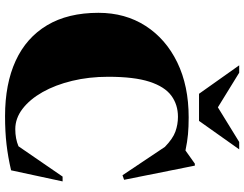

<svg xmlns="http://www.w3.org/2000/svg" viewBox="-126 -850 990 779"><g transform="rotate(90 369.5 -460.0)"><path d="M503.5 -26.5Q542 -26.5 573 -39.5L696 -218.5H715.5L670.5 -9.5Q617 3 565.5 9Q514 15 450.5 15Q320 15 226.2 -28Q132.5 -71 82 -155.5Q31.5 -240 31.5 -364Q31.5 -472.5 84.5 -555Q137.5 -637.5 232.8 -683.8Q328 -730 455.5 -730Q494.5 -730 524.5 -727.2Q554.5 -724.5 590 -717L643.5 -755H651.5L709 -468L690.5 -461.5L575.5 -633.5Q542 -666 513.2 -676.2Q484.5 -686.5 453.5 -686.5Q404 -686.5 367.5 -659.5Q331 -632.5 311 -570.8Q291 -509 291 -403.5Q291 -325.5 307.5 -257.2Q324 -189 353.2 -137.2Q382.5 -85.5 421 -56Q459.5 -26.5 503.5 -26.5ZM585.5 -935 470 -772H360L244.5 -935H274.5L415 -848.5L555.5 -935Z"/></g></svg>

Font: Newsreader Display ExtraBold
Style: Regular
Weight: 800
Designer: Hugues Gentile
Foundry: Production Type
Version: Version 1.001